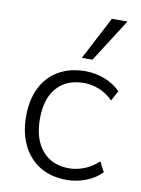

<svg xmlns="http://www.w3.org/2000/svg" viewBox="-85 -809 641 875"><g transform="rotate(10 235.0 -371.5)"><path d="M285 8Q213 8 161 -23.5Q109 -55 81 -112.5Q53 -170 53 -246Q53 -323 81 -379Q109 -435 161.5 -465Q214 -495 285 -495Q331 -495 374.5 -478Q418 -461 447 -431L422 -384Q392 -414 356.5 -427.5Q321 -441 288 -441Q207 -441 162 -390Q117 -339 117 -245Q117 -152 162 -99Q207 -46 287 -46Q320 -46 355.5 -59.5Q391 -73 422 -102L446 -56Q418 -26 374 -9Q330 8 285 8ZM257 -552 361 -751H433L306 -552Z"/></g></svg>

Font: Nunito Sans 11pt Light
Style: Regular
Weight: 300
Version: Version 3.101;gftools[0.9.27]